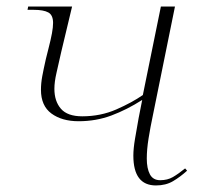

<svg xmlns="http://www.w3.org/2000/svg" viewBox="-20 -556 604 586"><path d="M456 10Q387 10 387 -81Q387 -102 392 -132Q397 -162 403 -195L414 -251Q367 -221 320 -203.5Q273 -186 220 -186Q169 -186 137 -209.5Q105 -233 105 -282Q105 -302 109 -323.5Q113 -345 120 -376L128 -408Q135 -435 138.5 -454Q142 -473 142 -486Q142 -510 127.5 -518Q113 -526 83 -526H64L66 -536H200L167 -398Q159 -362 152.5 -334Q146 -306 146 -285Q146 -247 166 -224Q186 -201 231 -201Q287 -201 335 -222Q383 -243 416 -266L471 -536H514L446 -201Q439 -168 433.5 -134Q428 -100 428 -72Q428 -42 437.5 -24Q447 -6 469 -6Q491 -6 507.5 -15.5Q524 -25 545 -42L551 -35Q530 -16 508 -3Q486 10 456 10Z"/></svg>

Font: Noto Serif Display ExtraLight
Style: Italic
Weight: 200
Italic angle: -12°
Designer: Monotype Design Team
Foundry: Monotype Imaging Inc.
Version: Version 2.009